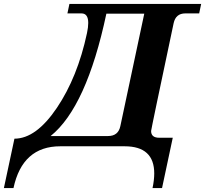

<svg xmlns="http://www.w3.org/2000/svg" viewBox="-102 -752 1054 987"><path d="M731 214.8H682.1Q690.9 173.3 690.9 139.6Q690.9 0 538.6 0H208Q13.2 0 -32.7 214.8H-82L-27.8 -39.1Q83.5 -39.1 190.2 -197.3Q296.9 -355.5 345.2 -582Q351.6 -612.3 351.6 -633.8Q351.6 -683.1 316.9 -683.1H244.6L254.9 -731.9H932.1L921.9 -683.1H850.6Q801.3 -683.1 790.5 -632.3Q674.8 -86.4 674.8 -78.6Q674.8 -43.9 716.8 -43.9H786.1ZM453.6 -52.7Q505.9 -52.7 516.6 -103.5L639.6 -681.6H444.8Q342.8 -201.2 158.2 -52.7Z"/></svg>

Font: Munson
Style: Bold Italic
Weight: 700
Italic angle: -12°
Designer: Paul James MIller
Foundry: High-Logic / Made with FontCreator
Version: Version 2.10;May 5, 2019;FontCreator 11.5.0.2430 64-bit